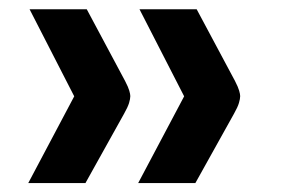

<svg xmlns="http://www.w3.org/2000/svg" viewBox="-20 -467 616 418"><path d="M380.9 -257.3 283.7 -446.8H408.2L491.7 -290.5Q498.5 -277.3 500.7 -269.5Q502.9 -261.7 502.9 -257.8Q502.9 -252 500.2 -242.9Q497.6 -233.9 489.3 -219.2L405.3 -68.4H280.8ZM141.6 -257.3 44.4 -446.8H168.9L252.4 -290.5Q259.3 -277.3 261.5 -269.5Q263.7 -261.7 263.7 -257.8Q263.7 -252 261 -242.9Q258.3 -233.9 250 -219.2L166 -68.4H41.5Z"/></svg>

Font: Hammersmith One
Style: Regular
Weight: 400
Designer: Nicole Fally
Foundry: Nicole Fally
Version: Version 1.002